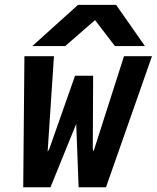

<svg xmlns="http://www.w3.org/2000/svg" viewBox="-20 -786 658 806"><path d="M82.5 -550H206.5L180 -150L187 -161L295 -468H371L369.5 -161L372.5 -150L500.5 -550H618L425 0H310L300 -266L192 0H77.5ZM307.5 -765.5H467.5L588.5 -592.5H462.5L379 -701.5L253.5 -592.5H115.5Z"/></svg>

Font: JuliaMono BoldItalic
Style: Regular
Weight: 700
Italic angle: -9°
Monospace: yes
Designer: cormullion
Foundry: corm
Version: Version 0.049; ttfautohint (v1.8.4)